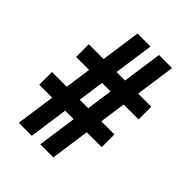

<svg xmlns="http://www.w3.org/2000/svg" viewBox="-203 -819 928 928"><g transform="rotate(45 260.5 -355.5)"><path d="M88.9 0 189.5 -710.9H278.3L177.7 0ZM235.8 0 336.4 -710.9H425.8L325.2 0ZM486.8 -420.9H59.6V-507.8H486.8ZM455.6 -200.2H28.8V-287.1H455.6Z"/></g></svg>

Font: Roboto Condensed ExtraBold
Style: Regular
Weight: 800
Designer: Christian Robertson
Foundry: Google
Version: Version 3.008; 2023